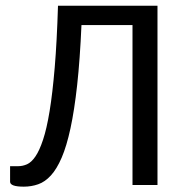

<svg xmlns="http://www.w3.org/2000/svg" viewBox="-20 -662 651 687"><path d="M543.5 -641.6V0H454.1V-572.3H271.5Q266.1 -448.7 256.1 -357.9Q246.1 -267.1 232.2 -202.9Q218.3 -138.7 200.7 -97.9Q183.1 -57.1 162.1 -34.2Q141.1 -11.2 116.7 -2.7Q92.3 5.9 64.9 5.9Q16.1 5.9 16.1 -11.7V-67.4H45.9Q61 -67.4 76.7 -74.2Q92.3 -81.1 106.7 -102.1Q121.1 -123 134 -161.9Q147 -200.7 157.5 -264.4Q168 -328.1 175.8 -420.7Q183.6 -513.2 187.5 -641.6Z"/></svg>

Font: Carlito
Style: Regular
Weight: 400
Designer: Lukasz Dziedzic
Foundry: tyPoland Lukasz Dziedzic
Version: Version 1.103; Beta1; all basic design good, some composites